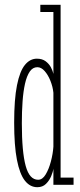

<svg xmlns="http://www.w3.org/2000/svg" viewBox="-20 -770 332 800"><path d="M135.5 10Q105 10 83.5 -17.5Q62 -45 50.5 -104.2Q39 -163.5 39 -259Q39 -356.5 50.8 -415Q62.5 -473.5 83.8 -499.5Q105 -525.5 133.5 -525.5Q155.5 -525.5 169.8 -515Q184 -504.5 192 -489.8Q200 -475 202.5 -462V-720H148V-750H232.5V-30H286.5V0H202.5V-67.5Q201 -54.5 193.2 -36Q185.5 -17.5 171.5 -3.8Q157.5 10 135.5 10ZM139 -21Q157 -21 170.2 -43Q183.5 -65 192 -97Q200.5 -129 202.5 -159V-383.5Q200 -408.5 190.2 -433Q180.5 -457.5 166.2 -473.8Q152 -490 135.5 -490Q116.5 -490 104 -471.8Q91.5 -453.5 84.2 -421.2Q77 -389 74 -346.8Q71 -304.5 71 -256.5Q71 -196.5 75 -152.2Q79 -108 87 -78.8Q95 -49.5 108 -35.2Q121 -21 139 -21Z"/></svg>

Font: Imbue Thin
Style: Regular
Weight: 100
Designer: Tyler Finck
Foundry: Etcetera Type Company
Version: Version 1.102